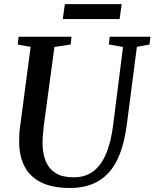

<svg xmlns="http://www.w3.org/2000/svg" viewBox="-20 -926 769 956"><path d="M661.5 -692.5 611.5 -306Q600.5 -222 577.5 -161.8Q554.5 -101.5 519 -63.8Q483.5 -26 436.2 -8Q389 10 329.5 10Q240.5 10 185 -17.8Q129.5 -45.5 103.2 -95.5Q77 -145.5 75.5 -212.5Q75.5 -231 76 -250.8Q76.5 -270.5 79.5 -291.5L132.5 -692.5L68.5 -704L72.5 -743H336L332 -704.5L251 -692L198 -299.5Q195 -273 193.2 -249.5Q191.5 -226 192 -206Q193 -158 208.8 -121.2Q224.5 -84.5 258 -63.8Q291.5 -43 346.5 -43Q403 -43 442.8 -71.8Q482.5 -100.5 507.8 -159.5Q533 -218.5 544 -308L592.5 -692L522 -704.5L526 -743H729L724.5 -704.5ZM303 -905.5H586L575.5 -831H292.5Z"/></svg>

Font: Merriweather 48pt Medium
Style: Italic
Weight: 500
Italic angle: -7.8°
Version: Version 2.101